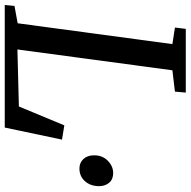

<svg xmlns="http://www.w3.org/2000/svg" viewBox="-18 -766 783 788"><g transform="rotate(90 373.0 -371.5)"><path d="M-1 0 3 -40 74 -53 159.5 -688 91.5 -698.5 97 -743H358.5L354.5 -698.5L267 -688L181.5 -52L415.5 -58L493 -244.5L551.5 -235L502 0ZM616 -367.5Q616 -401.5 638.5 -423.2Q661 -445 688.5 -445Q715 -445 728.8 -428.2Q742.5 -411.5 742.5 -387.5Q742.5 -352 722.2 -329.2Q702 -306.5 670 -306.5Q646 -306.5 630.8 -323.2Q615.5 -340 616 -367.5Z"/></g></svg>

Font: Merriweather
Style: Italic
Weight: 400
Italic angle: -7.8°
Designer: Eben Sorkin
Foundry: Eben Sorkin
Version: Version 2.100